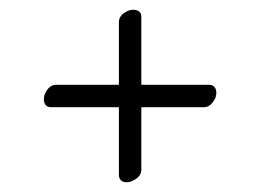

<svg xmlns="http://www.w3.org/2000/svg" viewBox="-20 -504 519 394"><path d="M240 -130C244 -130 247 -131 250 -132C257 -135 270 -142 270 -155V-284H399C411 -284 419 -296 422 -303C423 -306 424 -310 424 -313C424 -322 420 -330 409 -330H270V-470C270 -480 262 -484 254 -484C250 -484 246 -483 243 -482C236 -479 224 -472 224 -459V-330H95C82 -330 75 -318 72 -311C71 -308 70 -304 70 -300C70 -292 74 -284 84 -284H224V-145C224 -134 232 -130 240 -130Z"/></svg>

Font: Style Script
Style: Regular
Weight: 400
Designer: Robert E. Leuschke
Foundry: Robert E. Leuschke
Version: Version 1.010